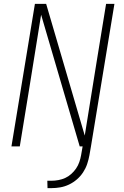

<svg xmlns="http://www.w3.org/2000/svg" viewBox="-20 -755 640 990"><path d="M39 0 160 -735H218L417 -56Q433 -152 448 -248.5Q463 -345 479 -441L527 -735H570L449 0H391L192 -679Q176 -583 161 -486.5Q146 -390 130 -294L82 0ZM225 215 224 177H245Q263 177 281.5 173.5Q300 170 316.5 162.5Q333 155 347.5 142Q362 129 372.5 113.5Q383 98 389 80.5Q395 63 398 46L406 0H449L441 46Q437 68 429.5 90.5Q422 113 408.5 133.5Q395 154 376.5 170Q358 186 336 196.5Q314 207 291 211Q268 215 246 215Z"/></svg>

Font: Iosevka XLt Ex Obl
Style: Regular
Weight: 200
Width: 7
Italic angle: -9°
Monospace: yes
Designer: Belleve Invis
Foundry: Belleve Invis
Version: Version 32.5.0; ttfautohint (v1.8.4)